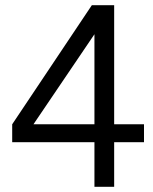

<svg xmlns="http://www.w3.org/2000/svg" viewBox="-20 -703 590 740"><path d="M535 -155H420V17H344V-155H27V-224L334 -683H420V-224H535ZM344 -224V-571L109 -224Z"/></svg>

Font: Biryani Light
Style: Regular
Weight: 300
Designer: Dan Reynolds and Mathieu Réguer
Foundry: Dan Reynolds and Mathieu Réguer
Version: Version 1.004; ttfautohint (v1.1) -l 5 -r 5 -G 72 -x 0 -D la